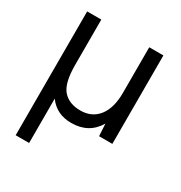

<svg xmlns="http://www.w3.org/2000/svg" viewBox="-165 -620 888 940"><g transform="rotate(30 279.0 -150.0)"><path d="M133 -51V200H57V-500H137V-244Q137 -141 171.5 -102Q206 -63 270 -63Q335 -63 371.5 -110Q408 -157 408 -242V-500H488V0H413L409 -69Q361 12 262 12Q178 12 133 -51Z"/></g></svg>

Font: Oak Sans
Style: Regular
Weight: 400
Designer: Erik Kennedy, Walven
Foundry: Erik Kennedy, Walven
Version: Version 1.000